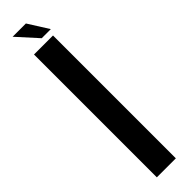

<svg xmlns="http://www.w3.org/2000/svg" viewBox="-276 -764 746 746"><g transform="rotate(-45 96.5 -391.0)"><path d="M40.5 -675H145V0H40.5ZM106.5 -698.5 30.5 -782.5H103.5L156.5 -698.5Z"/></g></svg>

Font: Anybody Narrow Medium
Style: Regular
Weight: 500
Width: 3
Designer: Tyler Finck
Foundry: Etcetera Type Company
Version: Version 1.000; ttfautohint (v1.8)